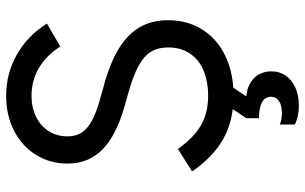

<svg xmlns="http://www.w3.org/2000/svg" viewBox="-202 -558 985 620"><g transform="rotate(-90 290.0 -248.5)"><path d="M45.9 -120.1 118.2 -166Q155.3 -114.3 195.3 -91.3Q235.4 -68.4 290 -68.4Q337.9 -68.4 373.5 -84Q409.2 -99.6 427.7 -128.9Q446.3 -158.2 446.3 -197.3Q446.3 -230.5 432.1 -253.4Q418 -276.4 385.3 -293.9Q352.5 -311.5 295.9 -327.1L260.7 -336.9Q163.1 -364.3 117.2 -409.2Q71.3 -454.1 71.3 -522.5Q71.3 -579.1 99.6 -624.5Q127.9 -669.9 177.7 -695.3Q227.5 -720.7 290 -720.7Q362.3 -720.7 423.3 -686Q484.4 -651.4 523.4 -588.9L449.2 -545.9Q419.9 -591.8 379.4 -615.2Q338.9 -638.7 290 -638.7Q252 -638.7 222.2 -624Q192.4 -609.4 175.8 -583Q159.2 -556.6 159.2 -522.5Q159.2 -495.1 171.4 -476.6Q183.6 -458 210.4 -443.4Q237.3 -428.7 284.2 -416L319.3 -406.2Q395.5 -385.7 442.4 -356.9Q489.3 -328.1 511.7 -289.1Q534.2 -250 534.2 -197.3Q534.2 -134.8 503.9 -86.9Q473.6 -39.1 418.5 -12.7Q363.3 13.7 290 13.7Q210.9 13.7 151.9 -19Q92.8 -51.8 45.9 -120.1ZM197.3 211.9V163.1Q213.9 169.9 234.4 169.9Q259.8 169.9 273.4 160.2Q287.1 150.4 287.1 134.8Q287.1 115.2 269 105.5Q251 95.7 217.8 95.7V54.7L259.8 -7.8H330.1L279.3 68.4V54.7Q305.7 54.7 326.2 64.9Q346.7 75.2 357.9 93.3Q369.1 111.3 369.1 135.7Q369.1 162.1 355.5 182.1Q341.8 202.1 316.4 213.4Q291 224.6 257.8 224.6Q225.6 224.6 197.3 211.9Z"/></g></svg>

Font: Wanted Sans Std Variable
Style: Regular
Weight: 400
Designer: Original Design by Kil Hyung-jin and Kang Hanbin, Wanted Lab, Inc;
Foundry: Wanted Lab, Inc.
Version: Version 1.003;Glyphs 3.2 (3227)